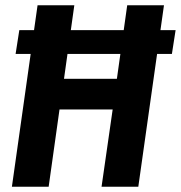

<svg xmlns="http://www.w3.org/2000/svg" viewBox="-20 -706 684 726"><path d="M25 0 122 -686H261L222 -408H422L461 -686H600L503 0H364L406 -292H205L164 0ZM39 -502 53 -592H644L630 -502Z"/></svg>

Font: Chivo Mono Medium SemiBold
Style: Italic
Weight: 600
Italic angle: -8.05°
Monospace: yes
Version: Version 1.008